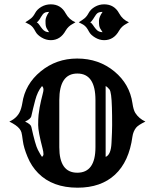

<svg xmlns="http://www.w3.org/2000/svg" viewBox="-20 -850 711 882"><path d="M69.3 -258.8Q56.6 -274.9 22.9 -291.5Q65.4 -310.5 77.1 -352.5Q80.6 -364.3 82.5 -376Q95.2 -463.4 167 -522.2Q238.8 -581.1 334.5 -581.1Q434.1 -581.1 505.9 -521.5Q575.7 -463.4 588.4 -376Q592.8 -345.2 601.6 -331.1Q618.2 -305.2 647.9 -291.5Q614.7 -275.4 605 -263.2Q591.8 -246.1 588.4 -222.7Q572.8 -107.4 508.3 -47.6Q443.8 12.2 336.4 12.2Q221.2 12.2 155.3 -54.7Q124.5 -85.9 106.7 -128.9Q88.9 -171.9 85 -202.6Q81.1 -233.4 78.4 -242.2Q75.7 -251 69.3 -258.8ZM252.4 -390.1V-173.8Q252.4 -56.6 335 -56.6Q418.5 -56.6 418.5 -173.8V-390.1Q418.5 -512.2 335.4 -512.2Q252.4 -512.2 252.4 -390.1ZM465.3 -129.4Q489.7 -138.7 492.2 -193.4Q495.1 -248 495.1 -274.7Q495.1 -301.3 494.9 -319.1Q494.6 -336.9 494.1 -356Q492.2 -427.2 482.9 -439Q473.6 -450.7 465.3 -454.6ZM172.9 -129.4Q179.7 -134.8 179.7 -141.6Q179.7 -152.3 175.3 -168.9Q155.3 -245.6 155.3 -275.6Q155.3 -305.7 157.2 -322.5Q159.2 -339.4 162.1 -356.4Q168.5 -389.6 175.3 -415Q179.7 -431.6 179.7 -437.5Q179.7 -449.2 172.9 -454.6Q152.3 -430.2 141.6 -389.2Q130.9 -348.1 124 -316.9Q121.6 -303.7 95.2 -291.5Q121.6 -279.3 124 -267.1Q142.1 -184.6 153.8 -162.1Q165.5 -139.6 172.9 -129.4ZM356 -740.2 341.8 -747.6Q358.4 -757.8 368.4 -765.9Q378.4 -773.9 387.5 -790.8Q396.5 -807.6 416 -818.8Q435.5 -830.1 458.5 -830.1Q504.9 -830.1 527.3 -788.6Q543 -759.8 572.3 -747.6L559.6 -740.2Q539.1 -729.5 527.3 -709.5Q502.9 -665.5 458.5 -665.5Q437 -665.5 417 -677.5Q397 -689.5 389.4 -703.6Q381.8 -717.8 377.2 -723.4Q372.6 -729 367.4 -733.2Q362.3 -737.3 356 -740.2ZM281.7 -709.5Q257.3 -665.5 213.4 -665.5Q191.4 -665.5 171.4 -677.5Q151.4 -689.5 143.8 -703.6Q136.2 -717.8 131.6 -723.4Q127 -729 121.8 -733.2Q116.7 -737.3 110.4 -740.2L96.2 -747.6Q112.8 -757.8 122.8 -765.9Q132.8 -773.9 141.8 -790.8Q150.9 -807.6 170.4 -818.8Q189.9 -830.1 213.4 -830.1Q259.3 -830.1 281.7 -788.6Q297.4 -759.8 326.7 -747.6L314 -740.2Q293.5 -729.5 281.7 -709.5ZM451.2 -795.4Q441.4 -795.4 434.1 -793Q426.8 -790.5 421.4 -783.2Q416 -775.9 413.6 -771.5Q411.1 -767.1 407.7 -762.2Q399.9 -750 394.5 -747.6Q401.4 -743.7 407 -734.9Q412.6 -726.1 420.4 -716.8Q432.1 -702.1 451.2 -702.1Q448.2 -707 445.3 -711.2Q442.4 -715.3 439.9 -720Q437.5 -724.6 436 -731.2Q434.6 -737.8 434.6 -754.6Q434.6 -771.5 451.2 -795.4ZM205.6 -795.4Q195.8 -795.4 188.5 -793Q181.2 -790.5 175.8 -783.2Q170.4 -775.9 168 -771.5Q165.5 -767.1 162.6 -762.2Q154.3 -750 148.9 -747.6Q155.8 -743.7 161.4 -734.9Q167 -726.1 174.8 -716.8Q186.5 -702.1 205.6 -702.1Q202.6 -707 199.7 -711.2Q196.8 -715.3 194.3 -720Q191.9 -724.6 190.4 -731.2Q189 -737.8 189 -754.6Q189 -771.5 205.6 -795.4Z"/></svg>

Font: Rye
Style: Regular
Weight: 400
Designer: Nicole Fally
Foundry: Nicole Fally
Version: Version 1.001